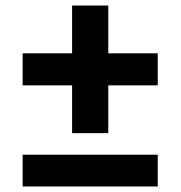

<svg xmlns="http://www.w3.org/2000/svg" viewBox="-20 -675 654 695"><path d="M241 -366H62V-482H241V-655H372V-482H551V-366H372V-193H241ZM551 -115V0H62V-115Z"/></svg>

Font: Intel One Mono
Style: Bold
Weight: 700
Monospace: yes
Designer: Fred Shallcrass
Foundry: Frere-Jones Type LLC
Version: Version 1.400;hotconv 1.1.0;makeotfexe 2.6.0;FJTRelease1.4